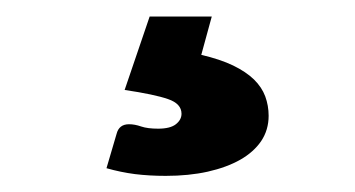

<svg xmlns="http://www.w3.org/2000/svg" viewBox="-20 -40 440 238"><path d="M229.5 28Q253 33.5 269 41.2Q285 49 294.8 58.5Q304.5 68 308.8 79.5Q313 91 313 103.5Q313 121 303.8 134.8Q294.5 148.5 277.8 158Q261 167.5 237.5 172.8Q214 178 185.5 178Q165 178 147.2 175.8Q129.5 173.5 112 168.5L124.5 126Q127.5 114 140 114Q147 114 155 116.8Q163 119.5 176 119.5Q191 119.5 198 114Q205 108.5 205 101Q205 88.5 188.2 82.8Q171.5 77 134.5 71.5L165.5 -19.5H242.5Z"/></svg>

Font: Lato
Style: Regular
Weight: 800
Designer: Lukasz Dziedzic with Adam Twardoch and Botio Nikoltchev
Foundry: tyPoland Lukasz Dziedzic
Version: Version 2.015; 2015-08-06; http://www.latofonts.com/; ttfaut